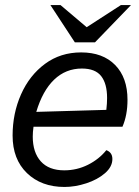

<svg xmlns="http://www.w3.org/2000/svg" viewBox="-20 -730 551 762"><path d="M30 -192Q30 -280 63.5 -355.5Q97 -431 158.5 -476.5Q220 -522 302 -522Q388 -522 437 -472Q486 -422 486 -334Q486 -273 466 -227H113Q110 -206 110 -188Q110 -125 142 -89.5Q174 -54 235 -54Q285 -54 329 -76Q373 -98 402 -134Q426 -125 426 -99Q426 -68 396.5 -42.5Q367 -17 322.5 -2.5Q278 12 236 12Q144 12 87 -43Q30 -98 30 -192ZM402 -294Q405 -320 405 -341Q405 -398 381.5 -428Q358 -458 305 -458Q241 -458 195 -414Q149 -370 124 -286ZM180 -710H220L324 -622L460 -710H500L357 -562H277Z"/></svg>

Font: Thasadith
Style: Bold Italic
Weight: 700
Italic angle: -9°
Designer: Cadson Demak Co.,Ltd.
Foundry: Cadson Demak Co.,Ltd.
Version: Version 1.000; ttfautohint (v1.6)